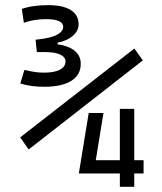

<svg xmlns="http://www.w3.org/2000/svg" viewBox="-20 -723 626 743"><path d="M157.2 -387.2Q127.9 -386.7 103 -390.1Q78.1 -393.6 58.6 -399.9L74.2 -452.1Q88.4 -449.2 107.4 -445.6Q126.5 -441.9 150.4 -441.9Q189.9 -441.9 211.7 -453.1Q233.4 -464.4 233.4 -485.4Q233.4 -502.4 212.6 -512Q191.9 -521.5 153.8 -521.5H122.6L117.7 -569.3Q174.3 -574.7 199.5 -587.9Q224.6 -601.1 224.6 -619.1Q224.6 -648.9 158.7 -648.9Q110.4 -648.9 72.3 -634.8L64.5 -688.5Q86.9 -696.3 112.8 -699.7Q138.7 -703.1 167 -703.1Q223.6 -703.1 253.9 -684.1Q284.2 -665 284.2 -629.4Q284.2 -603.5 261.7 -584.2Q239.3 -564.9 203.1 -558.1V-551.3Q243.7 -546.4 268.1 -527.1Q292.5 -507.8 292.5 -476.1Q292.5 -433.6 257.1 -410.9Q221.7 -388.2 157.2 -387.2ZM284.7 -51.8 285.2 -52.7 323.2 -285.6H380.4L350.6 -103H443.8V-301.8H499.5V-103H535.6V-51.8H499.5V0H443.8V-51.8ZM90.8 -144.5 58.1 -191.4 500 -535.2 532.7 -489.3Z"/></svg>

Font: CaskaydiaCove NFP Light
Style: Regular
Weight: 300
Designer: Aaron Bell
Foundry: Saja Typeworks
Version: Version 2111.001; VTT 6.35;Nerd Fonts 3.1.1